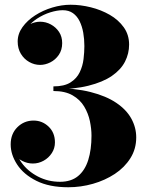

<svg xmlns="http://www.w3.org/2000/svg" viewBox="-20 -779 634 809"><path d="M267.5 10Q187.5 10 133.5 -17Q79.5 -44 52.2 -85.8Q25 -127.5 25 -170.5Q25 -215 53.2 -243Q81.5 -271 121.5 -271Q158 -271 184.8 -245.5Q211.5 -220 211.5 -179Q211.5 -154 198.2 -133.8Q185 -113.5 163.8 -101.8Q142.5 -90 118.5 -90Q95 -90 73.8 -101Q52.5 -112 39.2 -130.5Q26 -149 26 -170.5H45Q45 -129.5 71 -93.5Q97 -57.5 139.8 -35.2Q182.5 -13 233 -13Q279.5 -13 308.8 -37Q338 -61 351.8 -104.8Q365.5 -148.5 365.5 -207.5Q365.5 -236 358.8 -268.5Q352 -301 334.8 -330Q317.5 -359 286 -377.2Q254.5 -395.5 205 -395.5V-408Q295.5 -408 361.5 -391.2Q427.5 -374.5 470.2 -345.5Q513 -316.5 533.5 -279Q554 -241.5 554 -200Q554 -151.5 529.5 -112.5Q505 -73.5 463.8 -46.2Q422.5 -19 371.5 -4.5Q320.5 10 267.5 10ZM205 -402.5V-415Q251 -415 277.2 -431.8Q303.5 -448.5 316 -474.8Q328.5 -501 332 -530.2Q335.5 -559.5 335.5 -585Q335.5 -614 330.8 -641Q326 -668 315.5 -689.5Q305 -711 287.5 -723.5Q270 -736 244.5 -736Q221 -736 192 -727Q163 -718 136.2 -700.5Q109.5 -683 92 -659Q74.5 -635 74.5 -604H55.5Q55.5 -628.5 69.8 -647.2Q84 -666 105.8 -676.8Q127.5 -687.5 149 -687.5Q173 -687.5 194.2 -676Q215.5 -664.5 228.8 -644.5Q242 -624.5 242 -597.5Q242 -568.5 227.8 -547.8Q213.5 -527 192 -516.2Q170.5 -505.5 149 -505.5Q125 -505.5 103.2 -517.8Q81.5 -530 68 -552.2Q54.5 -574.5 54.5 -604Q54.5 -636.5 74.8 -664.8Q95 -693 128 -714.2Q161 -735.5 200.2 -747.2Q239.5 -759 277.5 -759Q319.5 -759 362.8 -748.2Q406 -737.5 442.5 -716.5Q479 -695.5 501.5 -664Q524 -632.5 524 -591Q524 -553.5 506.8 -519.5Q489.5 -485.5 451.5 -459.2Q413.5 -433 352.5 -417.8Q291.5 -402.5 205 -402.5Z"/></svg>

Font: Bodoni Moda ExtraBold
Style: Regular
Weight: 800
Version: Version 2.005